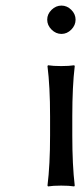

<svg xmlns="http://www.w3.org/2000/svg" viewBox="-20 -668 292 691"><path d="M165.5 -561.5Q149.9 -577.1 149.9 -597.2Q149.9 -617.2 165.5 -632.6Q181.2 -647.9 201.2 -647.9Q221.2 -647.9 236.6 -632.6Q252 -617.2 252 -597.2Q252 -577.1 236.6 -561.5Q221.2 -545.9 201.2 -545.9Q181.2 -545.9 165.5 -561.5ZM160.2 -180.2V-250Q160.2 -356.4 150.9 -430.2L152.8 -433.1Q171.4 -430.2 200.2 -430.2Q229 -430.2 247.1 -433.1L249 -430.2Q240.2 -356.9 240.2 -250V-180.2Q240.2 -73.2 249 0L247.1 2.9Q229 0 200.2 0Q170.9 0 152.8 2.9L150.9 0Q160.2 -73.7 160.2 -180.2Z"/></svg>

Font: Linear Smooth
Style: Regular
Weight: 400
Designer: Philipp H. Poll, Flanker
Foundry: Philipp H. Poll, reworked by Flanker
Version: Version 1.061 | FøM Fix